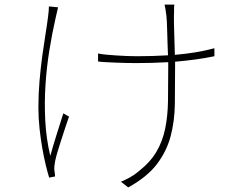

<svg xmlns="http://www.w3.org/2000/svg" viewBox="-20 -781 1040 840"><path d="M234 -749Q232 -740 229 -727Q226 -714 223 -701Q208 -635 196 -561Q184 -487 179 -409.5Q174 -332 178 -253.5Q182 -175 200 -99Q211 -139 226.5 -188.5Q242 -238 257 -285L282 -271Q275 -251 266 -224Q257 -197 248 -169Q239 -141 231.5 -116Q224 -91 221 -75Q219 -65 218 -54.5Q217 -44 218 -35Q219 -28 220 -21Q221 -14 221 -9L195 -4Q188 -27 180 -60Q172 -93 165 -133Q158 -173 153 -218.5Q148 -264 148 -311Q148 -371 153 -428Q158 -485 165 -536.5Q172 -588 179 -631Q186 -674 190 -706Q192 -720 193 -732.5Q194 -745 194 -753ZM918 -535Q880 -527 836.5 -521Q793 -515 746 -511V-485Q746 -402 745 -326.5Q744 -251 726.5 -185Q709 -119 666.5 -63Q624 -7 541 39L509 14Q527 7 548.5 -5Q570 -17 586 -31Q637 -71 664 -116.5Q691 -162 702.5 -217.5Q714 -273 715 -339Q716 -405 716 -485V-509Q681 -507 646.5 -506Q612 -505 577 -505Q557 -505 534 -505.5Q511 -506 487.5 -507Q464 -508 443.5 -509Q423 -510 409 -512V-547Q423 -544 443.5 -542Q464 -540 487.5 -538.5Q511 -537 534.5 -536Q558 -535 578 -535Q612 -535 646.5 -536Q681 -537 715 -539Q714 -563 713 -590.5Q712 -618 711.5 -642.5Q711 -667 710 -685.5Q709 -704 708 -712Q706 -729 704 -740.5Q702 -752 700 -761H743Q741 -753 741.5 -741.5Q742 -730 741 -713Q741 -705 741 -686.5Q741 -668 742 -643.5Q743 -619 743.5 -592Q744 -565 745 -541Q791 -545 834.5 -552Q878 -559 918 -570Z"/></svg>

Font: SpoqaHanSans
Style: Thin
Weight: 250
Designer: [Spoqa Han Sans] Dong-huui Kim \uAE40 \uB3D9 \uD718   [Noto Sans] Ryoko NISHIZUKA \u897F \u585A \u6DBC \u5B50  (kana & i
Foundry: Spoqa (http://bi.spoqa.com)
Version: Version 1.004;PS 1.004;hotconv 1.0.82;makeotf.lib2.5.63406